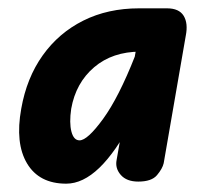

<svg xmlns="http://www.w3.org/2000/svg" viewBox="-20 -436 500 461"><path d="M139 5Q74 5 45 -43.5Q16 -92 31 -175Q44 -249 82.5 -303Q121 -357 180 -386.5Q239 -416 314 -416H342L328 -312H317Q250 -312 206 -274.5Q162 -237 151 -175Q146 -141 151.5 -120Q157 -99 171 -99Q190 -99 227.5 -150.5Q265 -202 304 -301L297 -146Q258 -71 218.5 -33Q179 5 139 5ZM312 0Q284 0 270 -16Q256 -32 260 -52L324 -416H381Q410 -416 421 -398Q432 -380 426 -350L373 -44Q370 -31 357 -15.5Q344 0 312 0Z"/></svg>

Font: Edu VIC WA NT Beginner
Style: Bold
Weight: 700
Designer: Tina and Corey Anderson
Foundry: Google for Education
Version: Version 1.003